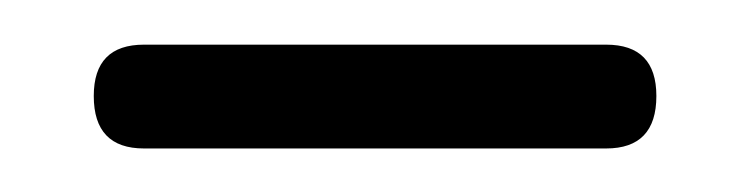

<svg xmlns="http://www.w3.org/2000/svg" viewBox="-20 -600 336 86"><path d="M22 -557Q22 -580 44.5 -580H251.5Q274 -580 274 -557Q274 -533.5 251.5 -533.5H44.5Q22 -533.5 22 -557Z"/></svg>

Font: Fraunces 72pt S100 Light
Style: Regular
Weight: 300
Version: Version 1.000; ttfautohint (v1.8.3)